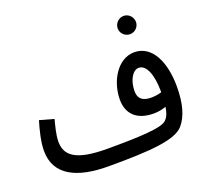

<svg xmlns="http://www.w3.org/2000/svg" viewBox="-127 -882 1134 1057"><g transform="rotate(-20 439.5 -354.0)"><path d="M697 -622C726 -622 750 -646 750 -675C750 -704 726 -729 697 -729C667 -729 643 -704 643 -675C643 -646 667 -622 697 -622ZM336 21H337C583 21 729 10 780 -48C820 -94 840 -165 840 -264C840 -406 788 -521 683 -521C585 -521 520 -409 520 -302C520 -221 569 -167 671 -167C693 -167 720 -171 743 -180C737 -142 727 -120 709 -105C677 -79 563 -72 363 -72C175 -72 123 -121 123 -201C123 -241 138 -295 146 -326L63 -349C48 -299 31 -233 31 -180C31 -38 151 21 336 21ZM612 -318C612 -382 642 -432 677 -432C724 -432 748 -359 748 -270V-263C728 -257 706 -254 687 -254C640 -254 612 -272 612 -318Z"/></g></svg>

Font: Noto Sans Arabic Cond Med
Style: Regular
Weight: 500
Width: 3
Designer: Monotype Design Team, Nadine Chahine, Nizar Qandah and Khaled Hosny
Foundry: Monotype Imaging Inc.
Version: Version 2.012